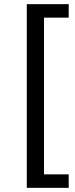

<svg xmlns="http://www.w3.org/2000/svg" viewBox="-20 -725 360 925"><path d="M109 180V-705H311V-640H192V115H311V180Z"/></svg>

Font: Nunito Sans 11pt
Style: Regular
Weight: 400
Version: Version 3.101;gftools[0.9.27]